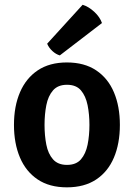

<svg xmlns="http://www.w3.org/2000/svg" viewBox="-20 -771 560 804"><path d="M482 -248Q482 -170 457 -111Q432 -52 382.5 -19.2Q333 13.5 260 13.5Q187 13.5 137.8 -19.5Q88.5 -52.5 63.5 -111.5Q38.5 -170.5 38.5 -248Q38.5 -326 63.8 -384.8Q89 -443.5 138.2 -476.5Q187.5 -509.5 260 -509.5Q333.5 -509.5 383 -476.2Q432.5 -443 457.2 -384.2Q482 -325.5 482 -248ZM166.5 -248Q166.5 -203.5 174 -165.2Q181.5 -127 202 -103.8Q222.5 -80.5 260.5 -80.5Q299 -80.5 319 -103.8Q339 -127 346.8 -165.2Q354.5 -203.5 354.5 -248Q354.5 -292 346.8 -330.5Q339 -369 319 -392.5Q299 -416 260.5 -416Q222.5 -416 202 -392.5Q181.5 -369 174 -330.5Q166.5 -292 166.5 -248ZM326 -751Q351 -743.5 374.8 -721.5Q398.5 -699.5 407 -674.5L230.5 -539Q214.5 -543.5 199.5 -557.2Q184.5 -571 177.5 -588Z"/></svg>

Font: Signika Negative Light SemiBold
Style: Regular
Weight: 600
Version: Version 2.001